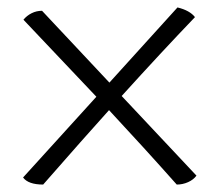

<svg xmlns="http://www.w3.org/2000/svg" viewBox="-20 -518 590 516"><path d="M508 -46Q500 -35 485.5 -28.5Q471 -22 455 -22Q368 -120 273 -222Q208 -150 96 -22Q56 -22 42 -41L239 -258Q175 -326 43 -465Q52 -476 65 -482.5Q78 -489 93 -489L274 -296L457 -498Q490 -490 504 -472Q412 -376 307 -260Z"/></svg>

Font: Vollkorn SC
Style: Regular
Weight: 400
Designer: Friedrich Althausen
Foundry: Friedrich Althausen
Version: Version 4.015